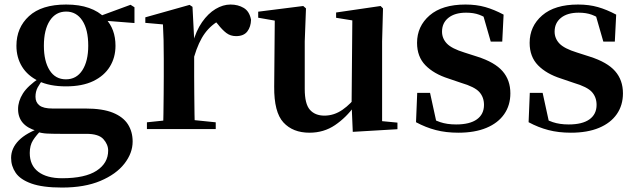

<svg xmlns="http://www.w3.org/2000/svg" viewBox="-20 -572 2817 851"><path d="M254.8 259.3Q168.7 259.3 119.2 241.5Q69.8 223.8 49.5 193.9Q29.2 164.1 29.2 128Q29.2 85.1 63.1 50.6Q96.9 16.2 165.3 -7.2L168.4 -0.8Q140.7 27 126.3 49.7Q111.9 72.4 111.9 106.1Q111.9 160.8 149.7 189.4Q187.5 218 255.1 218Q357.2 218 408.3 184.5Q459.4 151 459.4 95.5Q459.4 68.3 438.4 44.8Q417.4 21.2 362.8 21.2H247.7Q209.6 21.2 186.6 19.9Q163.7 18.5 142.4 11.6V8.1Q60.1 -15.7 60.1 -88.6Q60.1 -123.2 81.3 -157.2Q102.5 -191.1 156.2 -227.3V-236.3L175.8 -226.5Q156.3 -202.1 146.8 -184.1Q137.3 -166 137.3 -143Q137.3 -118.4 154.9 -104.7Q172.6 -91 212.8 -91H359.1Q434.5 -91 480.2 -72.5Q525.8 -54 546.9 -21.1Q567.9 11.8 567.9 55.3Q567.9 106.6 531.4 153.4Q495 200.2 425 229.8Q355 259.3 254.8 259.3ZM272.3 -189.2Q200.3 -189.2 151.3 -212.6Q102.4 -236.1 77.6 -276.7Q52.8 -317.3 52.8 -369.1Q52.8 -449.4 108.6 -500.6Q164.5 -551.9 273.1 -551.9Q331.8 -551.9 374.7 -536.6Q417.6 -521.4 443.6 -494L447.7 -489.8Q491.9 -443.3 491.9 -369.1Q491.9 -317.3 466.9 -276.7Q442 -236.1 393.4 -212.6Q344.8 -189.2 272.3 -189.2ZM272.1 -220.4Q319.1 -220.4 345.1 -260.8Q371.1 -301.2 371.1 -369.4Q371.1 -441.2 344.8 -481Q318.4 -520.7 273.3 -520.7Q227 -520.7 200.8 -480.5Q174.5 -440.2 174.5 -369.1Q174.5 -300.9 199.9 -260.6Q225.3 -220.4 272.1 -220.4ZM410.2 -482.9V-498.4H416.2L558.6 -550.8L576 -539.8V-469.9Z M631.2 0V-29.9L739.3 -41.2H825.8L936.2 -29.9V0ZM702.2 0Q703.9 -25.5 704.4 -67.4Q704.9 -109.4 705.4 -154.8Q705.9 -200.3 705.9 -234.8V-310.2Q705.9 -360.7 705 -394.1Q704.2 -427.5 702.2 -463.8L624.1 -470.7V-495.2L820.2 -550.4L833.2 -541.7L840.6 -398.7V-397.7V-234.8Q840.6 -200.3 841.1 -154.8Q841.6 -109.4 842.1 -67.4Q842.6 -25.5 843.6 0ZM840.4 -320.2 807.3 -380.9H834.4Q849 -435.6 875.6 -473.9Q902.3 -512.2 935.4 -532.1Q968.5 -551.9 1001.6 -551.9Q1035.2 -551.9 1060.4 -536.8Q1085.7 -521.7 1092.7 -484.5Q1091.9 -453.2 1076.2 -432.6Q1060.4 -411.9 1026.2 -411.9Q1001.5 -411.9 983.2 -425.8Q965 -439.6 945.8 -464.4L922.8 -490.9L959.4 -485.1Q916.5 -463.1 888.2 -424.7Q859.9 -386.2 840.4 -320.2Z M1351.7 16.2Q1278.1 16.2 1236.2 -29.3Q1194.3 -74.7 1195.3 -187.9L1198 -497.7L1228 -475.4L1124.4 -493.5V-520.2L1324 -545.4L1336.2 -534.8L1330.7 -388.7V-177.8Q1330.7 -111 1353.7 -85.3Q1376.7 -59.5 1417.8 -59.5Q1460.7 -59.5 1498.5 -85.8Q1536.3 -112.1 1565.6 -153.8L1599.2 -103H1552Q1514.4 -51 1464.8 -17.4Q1415.2 16.2 1351.7 16.2ZM1543.6 12.4 1538.4 -109.4V-111.9L1541.6 -481.6L1469.7 -493.2V-516.6L1666.9 -545.4L1677.6 -534.8L1673.6 -388.7V-35L1741.6 -28.5V0.7Z M2011.3 16.2Q1956.6 16.2 1911.7 4.5Q1866.8 -7.2 1823.9 -30.3L1829.2 -160.4H1886.1L1916.6 -20.6L1868.6 -26V-62Q1900.7 -41.1 1930.9 -30.7Q1961.2 -20.4 2001.8 -20.4Q2062.1 -20.4 2093.7 -43Q2125.2 -65.7 2125.2 -107.2Q2125.2 -140.9 2104.7 -164Q2084.1 -187.1 2023.5 -204.9L1967.7 -223.9Q1902.9 -244.5 1865.7 -282.6Q1828.5 -320.7 1828.5 -382Q1828.5 -455.6 1884.2 -503.8Q1939.9 -551.9 2043.2 -551.9Q2091.5 -551.9 2130.9 -540.7Q2170.2 -529.5 2212.1 -507.2L2206.1 -387.7H2155.1L2116.6 -521.5L2159 -507.8V-477Q2128.7 -497.5 2104.1 -506.7Q2079.5 -515.8 2045.8 -515.8Q1996 -515.8 1967.6 -493.1Q1939.2 -470.4 1939.2 -431.8Q1939.2 -401.6 1960.6 -379.1Q1981.9 -356.6 2038.8 -339.1L2094.9 -321.1Q2172.8 -296.3 2207.4 -256.6Q2242.1 -217 2242.1 -158.3Q2242.1 -105.4 2214.8 -66.1Q2187.4 -26.7 2136 -5.3Q2084.6 16.2 2011.3 16.2Z M2510.3 16.2Q2455.6 16.2 2410.7 4.5Q2365.8 -7.2 2322.9 -30.3L2328.2 -160.4H2385.1L2415.6 -20.6L2367.6 -26V-62Q2399.7 -41.1 2429.9 -30.7Q2460.2 -20.4 2500.8 -20.4Q2561.1 -20.4 2592.7 -43Q2624.2 -65.7 2624.2 -107.2Q2624.2 -140.9 2603.7 -164Q2583.1 -187.1 2522.5 -204.9L2466.7 -223.9Q2401.9 -244.5 2364.7 -282.6Q2327.5 -320.7 2327.5 -382Q2327.5 -455.6 2383.2 -503.8Q2438.9 -551.9 2542.2 -551.9Q2590.5 -551.9 2629.9 -540.7Q2669.2 -529.5 2711.1 -507.2L2705.1 -387.7H2654.1L2615.6 -521.5L2658 -507.8V-477Q2627.7 -497.5 2603.1 -506.7Q2578.5 -515.8 2544.8 -515.8Q2495 -515.8 2466.6 -493.1Q2438.2 -470.4 2438.2 -431.8Q2438.2 -401.6 2459.6 -379.1Q2480.9 -356.6 2537.8 -339.1L2593.9 -321.1Q2671.8 -296.3 2706.4 -256.6Q2741.1 -217 2741.1 -158.3Q2741.1 -105.4 2713.8 -66.1Q2686.4 -26.7 2635 -5.3Q2583.6 16.2 2510.3 16.2Z"/></svg>

Font: Early Summer Mincho VF
Style: Regular
Weight: 250
Designer: GuiWonder
Version: Version 1.002